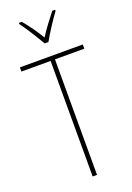

<svg xmlns="http://www.w3.org/2000/svg" viewBox="-176 -1013 740 1076"><g transform="rotate(-20 193.5 -475.0)"><path d="M182 -793H205C230 -838 271 -901 302 -943V-950H285C250 -906 220 -866 193 -824C168 -866 133 -916 103 -950H86V-943C112 -909 155 -840 182 -793ZM206 0V-689H381V-714H6V-689H180V0Z"/></g></svg>

Font: Noto Sans Gurmukhi Condensed Thin
Style: Regular
Weight: 100
Width: 3
Designer: Jelle Bosma - Monotype Design Team
Foundry: Monotype Imaging Inc.
Version: Version 2.004